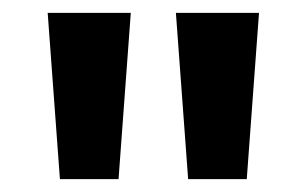

<svg xmlns="http://www.w3.org/2000/svg" viewBox="-20 -734 476 298"><path d="M183 -714 164 -456H73L54 -714ZM382 -714 363 -456H272L253 -714Z"/></svg>

Font: Noto Sans Bengali Condensed SemiBold
Style: Regular
Weight: 600
Width: 3
Designer: Joana Ranito - Universal Thirst; Jelle Bosma - Monotype Design Team
Foundry: Universal Thirst ehf.
Version: Version 3.000; ttfautohint (v1.8.4.7-5d5b)